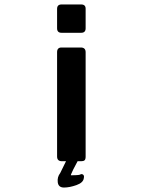

<svg xmlns="http://www.w3.org/2000/svg" viewBox="-20 -723 640 861"><path d="M256 -703H344Q364 -703 364 -684V-596Q364 -576 344 -576H256Q236 -576 236 -596V-683Q236 -703 256 -703ZM256 -510H342Q364 -510 364 -489V-21Q364 -8 359 -4Q354 0 344 0H328Q324 8 319 17Q314 26 308 38Q296 63 298 63Q342 63 342 58Q350 57 354 61.5Q358 66 356 75Q354 96 323 107Q292 118 267 118Q242 118 239 94.5Q236 71 250 53L276 0H258Q236 0 236 -21V-489Q236 -510 256 -510Z"/></svg>

Font: RajdhaniMono
Style: Bold
Weight: 700
Monospace: yes
Designer: Satya Rajpurohit, Jyotish Sonowal
Foundry: Indian Type Foundry
Version: Version 1.201;PS 1.0;hotconv 1.0.78;makeotf.lib2.5.61930; tt